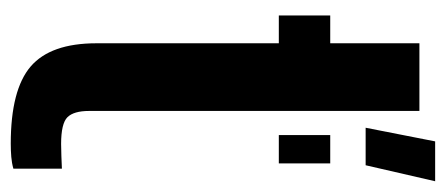

<svg xmlns="http://www.w3.org/2000/svg" viewBox="-262 -578 849 366"><g transform="rotate(90 163.0 -395.5)"><path d="M10 -502V-600H63V-770H192V-140.5Q192 -111 204 -99Q216 -87 255 -87Q267 -87 277.8 -87.5Q288.5 -88 302 -88.5V4Q291.5 7 279.5 8Q267.5 9 254.5 9Q151.5 9 107.2 -29Q63 -67 63 -154.5V-502ZM238 -502V-600H292V-502ZM224 -667.5 250 -800H326L295.5 -667.5Z"/></g></svg>

Font: Big Shoulders Stencil Display Thin ExtraBold
Style: Regular
Weight: 800
Version: Version 2.001